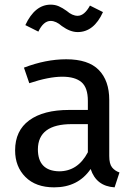

<svg xmlns="http://www.w3.org/2000/svg" viewBox="-20 -794 579 826"><path d="M473 12Q394 7 370 -67Q316 12 213 12Q134 12 89.5 -32.5Q45 -77 45 -147Q45 -232 106 -276.5Q167 -321 277 -321H358V-360Q358 -417 330.5 -440.5Q303 -464 248 -464Q190 -464 106 -436L83 -503Q177 -539 265 -539Q360 -539 405 -493Q450 -447 450 -364V-123Q450 -89 462 -74Q474 -59 494 -52ZM234 -57Q315 -57 358 -139V-260H289Q144 -260 143 -152Q143 -59 234 -57ZM314 -656Q282 -656 246 -682Q221 -704 198 -704Q167 -704 145 -658L89 -686Q130 -774 198 -774Q217 -774 233 -767Q249 -760 267 -747Q291 -726 314 -726Q343 -726 367 -770L423 -742Q384 -656 314 -656Z"/></svg>

Font: Trujillo
Style: Regular
Weight: 400
Designer: Fira Sans original fonts by bBox Type GmbH, Carrois Corporate GbR, & Edenspiekermann AG / Changes by Cristiano Sobral
Foundry: Fira Sans original fonts by bBox Type GmbH, Carrois Corporate GbR, & Edenspiekermann AG / Changes by Cristiano Sobral
Version: Version 4.301;October 17, 2021;FontCreator 14.0.0.2814 64-bi